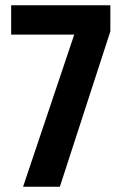

<svg xmlns="http://www.w3.org/2000/svg" viewBox="-20 -708 459 728"><path d="M67.5 0 261.5 -576.9H22.3V-688H398.4V-589L207 0Z"/></svg>

Font: Saira Thin Condensed
Style: Regular
Weight: 100
Width: 3
Version: Version 1.101